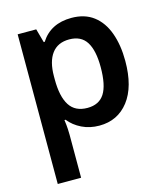

<svg xmlns="http://www.w3.org/2000/svg" viewBox="-117 -641 834 969"><g transform="rotate(-15 300.0 -156.0)"><path d="M64 240V-542H161L181 -470H186Q238 -552 347 -552Q416 -552 462 -517Q508 -482 531 -418.5Q554 -355 554 -272Q554 -137 497 -63.5Q440 10 344 10Q294 10 253 -10Q212 -30 186 -63H180Q184 -35 185 -15Q186 5 186 16V240ZM309 -92Q370 -92 398 -136Q426 -180 426 -274Q426 -361 398 -405.5Q370 -450 308 -450Q248 -450 217 -408.5Q186 -367 186 -290V-273Q186 -184 215.5 -138Q245 -92 309 -92Z"/></g></svg>

Font: Noto Sans Mono SemiBold
Style: Regular
Weight: 600
Designer: Monotype Design Team
Foundry: Monotype Imaging Inc.
Version: Version 2.014; ttfautohint (v1.8.4.7-5d5b)